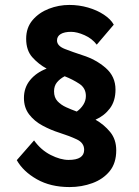

<svg xmlns="http://www.w3.org/2000/svg" viewBox="-20 -739 564 778"><path d="M118 -170Q146 -131 185.5 -111Q225 -91 258 -91Q321 -91 321 -132Q321 -160 291.5 -174Q262 -188 221 -201Q186 -212 152.5 -230Q119 -248 98 -275.5Q77 -303 77 -342Q77 -384 102 -414.5Q127 -445 169 -461Q136 -479 111 -507Q86 -535 86 -582Q86 -627 112 -657.5Q138 -688 178 -703.5Q218 -719 261 -719Q300 -719 336.5 -708.5Q373 -698 401 -679.5Q429 -661 441 -639L372 -558Q353 -583 322.5 -596.5Q292 -610 268 -610Q241 -610 226 -601Q211 -592 211 -575Q211 -553 243 -540.5Q275 -528 315 -515Q369 -498 408.5 -463.5Q448 -429 448 -376Q448 -330 425.5 -300Q403 -270 367 -254Q402 -234 426.5 -204Q451 -174 451 -130Q451 -78 424.5 -45.5Q398 -13 354.5 3Q311 19 262 19Q185 19 129.5 -12.5Q74 -44 48 -90ZM199 -369Q199 -344 213 -329Q227 -314 248 -304.5Q269 -295 291 -287Q307 -298 317.5 -314.5Q328 -331 328 -350Q328 -382 301.5 -399.5Q275 -417 242 -430Q223 -420 211 -405.5Q199 -391 199 -369Z"/></svg>

Font: Von Semi
Style: Regular
Weight: 600
Version: Version 4.000; ttfautohint (v1.8.4.7-5d5b)